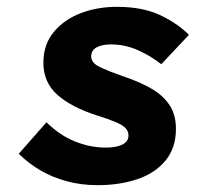

<svg xmlns="http://www.w3.org/2000/svg" viewBox="-20 -530 640 562"><path d="M265 12Q218 12 175.5 0.5Q133 -11 98 -31.5Q63 -52 35 -80L116 -172Q156 -133 200.5 -115.5Q245 -98 289 -98Q321 -98 338.5 -107Q356 -116 356 -133Q356 -146 347.5 -155Q339 -164 319 -172.5Q299 -181 264 -192Q189 -216 148 -252.5Q107 -289 107 -346Q107 -400 137.5 -436.5Q168 -473 216.5 -491.5Q265 -510 322 -510Q396 -510 447 -486.5Q498 -463 533 -428L452 -342Q422 -366 384 -383Q346 -400 305 -400Q279 -400 263 -391.5Q247 -383 247 -365Q247 -347 269 -335.5Q291 -324 348 -304Q392 -289 425 -269.5Q458 -250 476.5 -222Q495 -194 495 -153Q495 -97 464.5 -60Q434 -23 382 -5.5Q330 12 265 12Z"/></svg>

Font: Source Code Pro ExtraLight ExtraBold
Style: Italic
Weight: 800
Italic angle: -11°
Monospace: yes
Version: Version 1.016;hotconv 1.0.116;makeotfexe 2.5.65601